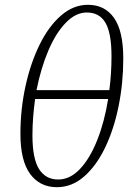

<svg xmlns="http://www.w3.org/2000/svg" viewBox="-20 -765 533 799"><path d="M217 14Q146 14 105.5 -41Q65 -96 65 -208Q65 -310 86 -406Q107 -502 144.5 -578.5Q182 -655 233.5 -700Q285 -745 346 -745Q416 -745 454.5 -690.5Q493 -636 493 -522Q493 -419 473.5 -323Q454 -227 417.5 -151Q381 -75 330 -30.5Q279 14 217 14ZM341 -713Q295 -713 253.5 -670Q212 -627 181 -554Q150 -481 132 -390H435Q444 -459 444 -531Q444 -627 419 -670Q394 -713 341 -713ZM222 -18Q272 -18 313.5 -62.5Q355 -107 385 -183Q415 -259 430 -353H126Q121 -316 118 -278Q115 -240 115 -202Q115 -105 142.5 -61.5Q170 -18 222 -18Z"/></svg>

Font: Source Serif 4 SmText Light
Style: Italic
Weight: 300
Italic angle: -12°
Designer: Frank Grießhammer
Foundry: Adobe
Version: Version 4.005;hotconv 1.1.0;makeotfexe 2.6.0